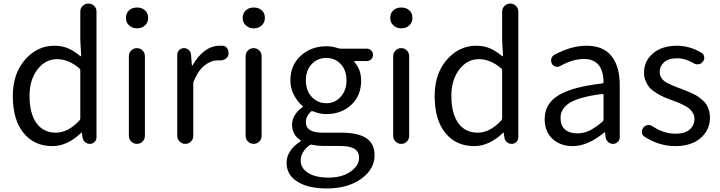

<svg xmlns="http://www.w3.org/2000/svg" viewBox="-20 -816 4083 1089"><path d="M277.3 12.7Q173.8 12.7 113.3 -62Q52.7 -136.7 52.7 -271.5Q52.7 -398.4 122.1 -477.5Q191.4 -556.6 288.1 -556.6Q331.1 -556.6 364.7 -542.5Q398.4 -528.3 435.5 -498Q437.5 -496.1 439 -497.1Q440.4 -498 440.4 -500L435.5 -586.9V-751Q435.5 -769.5 449.2 -782.7Q462.9 -795.9 481.4 -795.9Q500 -795.9 513.7 -782.7Q527.3 -769.5 527.3 -751V-37.1Q527.3 -21.5 516.1 -10.7Q504.9 0 490.2 0Q473.6 0 461.9 -10.3Q450.2 -20.5 448.2 -37.1L444.3 -63.5Q444.3 -64.5 443.4 -64.5Q442.4 -64.5 441.4 -63.5Q362.3 12.7 277.3 12.7ZM296.9 -63.5Q366.2 -63.5 430.7 -132.8Q435.5 -137.7 435.5 -145.5V-416Q435.5 -422.9 430.7 -427.7Q369.1 -480.5 303.7 -480.5Q237.3 -480.5 192.4 -421.9Q147.5 -363.3 147.5 -272.5Q147.5 -172.9 186.5 -118.2Q225.6 -63.5 296.9 -63.5Z M710.9 -45.9V-497.1Q710.9 -516.6 724.6 -529.8Q738.3 -543 756.8 -543Q775.4 -543 788.6 -529.8Q801.8 -516.6 801.8 -497.1V-45.9Q801.8 -26.4 788.6 -13.2Q775.4 0 756.8 0Q738.3 0 724.6 -13.2Q710.9 -26.4 710.9 -45.9ZM694.3 -713.9Q694.3 -741.2 711.9 -757.3Q729.5 -773.4 757.3 -773.4Q785.2 -773.4 802.7 -757.3Q820.3 -741.2 820.3 -713.9Q820.3 -688.5 802.2 -671.9Q784.2 -655.3 757.3 -655.3Q730.5 -655.3 712.4 -671.9Q694.3 -688.5 694.3 -713.9Z M985.4 -45.9V-505.9Q985.4 -521.5 996.6 -532.2Q1007.8 -543 1023.4 -543Q1039.1 -543 1050.8 -532.2Q1062.5 -521.5 1063.5 -505.9L1068.4 -445.3Q1068.4 -444.3 1069.8 -444.3Q1071.3 -444.3 1072.3 -445.3Q1101.6 -498 1141.1 -527.3Q1180.7 -556.6 1225.6 -556.6Q1236.3 -556.6 1244.1 -556.6Q1261.7 -554.7 1270.5 -539.1Q1276.4 -528.3 1276.4 -516.6Q1276.4 -510.7 1275.4 -504.9Q1271.5 -489.3 1257.8 -481.4Q1245.1 -473.6 1230.5 -473.6Q1228.5 -473.6 1226.6 -473.6Q1220.7 -473.6 1213.9 -473.6Q1176.8 -473.6 1140.6 -445.3Q1104.5 -417 1079.1 -355.5Q1076.2 -349.6 1076.2 -341.8V-45.9Q1076.2 -26.4 1063 -13.2Q1049.8 0 1031.2 0Q1012.7 0 999 -13.2Q985.4 -26.4 985.4 -45.9Z M1373 -45.9V-497.1Q1373 -516.6 1386.7 -529.8Q1400.4 -543 1418.9 -543Q1437.5 -543 1450.7 -529.8Q1463.9 -516.6 1463.9 -497.1V-45.9Q1463.9 -26.4 1450.7 -13.2Q1437.5 0 1418.9 0Q1400.4 0 1386.7 -13.2Q1373 -26.4 1373 -45.9ZM1356.4 -713.9Q1356.4 -741.2 1374 -757.3Q1391.6 -773.4 1419.4 -773.4Q1447.3 -773.4 1464.8 -757.3Q1482.4 -741.2 1482.4 -713.9Q1482.4 -688.5 1464.4 -671.9Q1446.3 -655.3 1419.4 -655.3Q1392.6 -655.3 1374.5 -671.9Q1356.4 -688.5 1356.4 -713.9Z M1831.1 252.9Q1728.5 252.9 1667 214.4Q1605.5 175.8 1605.5 107.4Q1605.5 37.1 1684.6 -14.6Q1686.5 -15.6 1686.5 -17.6Q1686.5 -19.5 1684.6 -20.5Q1636.7 -50.8 1636.7 -109.4Q1636.7 -165 1696.3 -209Q1697.3 -210 1697.3 -211.9Q1697.3 -213.9 1696.3 -214.8Q1667 -239.3 1647 -277.3Q1627 -315.4 1627 -360.4Q1627 -446.3 1686 -500Q1745.1 -553.7 1831.1 -553.7Q1865.2 -553.7 1899.4 -542Q1907.2 -540 1914.1 -540H2060.5Q2075.2 -540 2085.4 -529.8Q2095.7 -519.5 2095.7 -504.9Q2095.7 -490.2 2085.4 -480Q2075.2 -469.7 2060.5 -469.7H1992.2Q1990.2 -469.7 1989.3 -467.8Q1988.3 -465.8 1989.3 -464.8Q2028.3 -422.9 2028.3 -358.4Q2028.3 -272.5 1971.7 -220.7Q1915 -168.9 1831.1 -168.9Q1792 -168.9 1755.9 -184.6Q1749 -187.5 1744.1 -183.6Q1714.8 -156.2 1714.8 -123Q1714.8 -63.5 1809.6 -63.5H1916Q2010.7 -63.5 2057.6 -32.2Q2104.5 -1 2104.5 65.4Q2104.5 143.6 2028.8 198.2Q1953.1 252.9 1831.1 252.9ZM1831.1 -230.5Q1878.9 -230.5 1912.1 -266.6Q1945.3 -302.7 1945.3 -360.4Q1945.3 -418 1912.6 -452.6Q1879.9 -487.3 1831.1 -487.3Q1781.2 -487.3 1748 -452.6Q1714.8 -418 1714.8 -360.4Q1714.8 -301.8 1748.5 -266.1Q1782.2 -230.5 1831.1 -230.5ZM1843.8 191.4Q1918.9 191.4 1967.8 157.7Q2016.6 124 2016.6 79.1Q2016.6 43 1989.3 27.3Q1961.9 11.7 1905.3 11.7H1811.5Q1781.2 11.7 1749 4.9Q1747.1 3.9 1745.1 3.9Q1740.2 3.9 1735.4 7.8Q1685.5 45.9 1685.5 94.7Q1685.5 138.7 1728 165Q1770.5 191.4 1843.8 191.4Z M2210 -45.9V-497.1Q2210 -516.6 2223.6 -529.8Q2237.3 -543 2255.9 -543Q2274.4 -543 2287.6 -529.8Q2300.8 -516.6 2300.8 -497.1V-45.9Q2300.8 -26.4 2287.6 -13.2Q2274.4 0 2255.9 0Q2237.3 0 2223.6 -13.2Q2210 -26.4 2210 -45.9ZM2193.4 -713.9Q2193.4 -741.2 2210.9 -757.3Q2228.5 -773.4 2256.3 -773.4Q2284.2 -773.4 2301.8 -757.3Q2319.3 -741.2 2319.3 -713.9Q2319.3 -688.5 2301.3 -671.9Q2283.2 -655.3 2256.3 -655.3Q2229.5 -655.3 2211.4 -671.9Q2193.4 -688.5 2193.4 -713.9Z M2669.9 12.7Q2566.4 12.7 2505.9 -62Q2445.3 -136.7 2445.3 -271.5Q2445.3 -398.4 2514.6 -477.5Q2584 -556.6 2680.7 -556.6Q2723.6 -556.6 2757.3 -542.5Q2791 -528.3 2828.1 -498Q2830.1 -496.1 2831.5 -497.1Q2833 -498 2833 -500L2828.1 -586.9V-751Q2828.1 -769.5 2841.8 -782.7Q2855.5 -795.9 2874 -795.9Q2892.6 -795.9 2906.2 -782.7Q2919.9 -769.5 2919.9 -751V-37.1Q2919.9 -21.5 2908.7 -10.7Q2897.5 0 2882.8 0Q2866.2 0 2854.5 -10.3Q2842.8 -20.5 2840.8 -37.1L2836.9 -63.5Q2836.9 -64.5 2835.9 -64.5Q2835 -64.5 2834 -63.5Q2754.9 12.7 2669.9 12.7ZM2689.5 -63.5Q2758.8 -63.5 2823.2 -132.8Q2828.1 -137.7 2828.1 -145.5V-416Q2828.1 -422.9 2823.2 -427.7Q2761.7 -480.5 2696.3 -480.5Q2629.9 -480.5 2585 -421.9Q2540 -363.3 2540 -272.5Q2540 -172.9 2579.1 -118.2Q2618.2 -63.5 2689.5 -63.5Z M3228.5 12.7Q3158.2 12.7 3113.8 -28.3Q3069.3 -69.3 3069.3 -140.6Q3069.3 -227.5 3147.5 -275.4Q3225.6 -323.2 3396.5 -342.8Q3403.3 -343.8 3403.3 -351.6Q3400.4 -481.4 3292 -481.4Q3228.5 -481.4 3159.2 -442.4Q3146.5 -434.6 3132.3 -438Q3118.2 -441.4 3110.4 -454.1Q3103.5 -467.8 3106.9 -482.4Q3110.4 -497.1 3124 -504.9Q3218.8 -556.6 3306.6 -556.6Q3402.3 -556.6 3448.7 -497.6Q3495.1 -438.5 3495.1 -334V-37.1Q3495.1 -21.5 3483.9 -10.7Q3472.7 0 3457 0Q3441.4 0 3429.2 -10.7Q3417 -21.5 3415 -37.1L3412.1 -63.5Q3412.1 -65.4 3410.6 -65.4Q3409.2 -65.4 3407.2 -64.5Q3313.5 12.7 3228.5 12.7ZM3254.9 -59.6Q3292 -59.6 3325.2 -76.2Q3358.4 -92.8 3398.4 -127Q3403.3 -131.8 3403.3 -139.6V-276.4Q3403.3 -283.2 3398.4 -283.2Q3397.5 -283.2 3396.5 -283.2Q3267.6 -266.6 3213.4 -233.9Q3159.2 -201.2 3159.2 -147.5Q3159.2 -102.5 3185.1 -81.1Q3210.9 -59.6 3254.9 -59.6Z M3809.6 12.7Q3718.8 12.7 3636.7 -40Q3623 -47.9 3621.1 -63.5Q3621.1 -66.4 3621.1 -69.3Q3621.1 -82 3628.9 -91.8Q3637.7 -104.5 3653.3 -106.4Q3668.9 -108.4 3681.6 -99.6Q3744.1 -57.6 3812.5 -57.6Q3864.3 -57.6 3891.6 -81.5Q3918.9 -105.5 3918.9 -142.6Q3918.9 -159.2 3911.1 -172.9Q3903.3 -186.5 3893.6 -196.3Q3883.8 -206.1 3864.3 -216.3Q3844.7 -226.6 3832 -231.9Q3819.3 -237.3 3794.9 -246.1Q3767.6 -255.9 3748.5 -264.2Q3729.5 -272.5 3705.6 -286.6Q3681.6 -300.8 3667.5 -315.9Q3653.3 -331.1 3643.1 -354Q3632.8 -377 3632.8 -403.3Q3632.8 -469.7 3683.6 -513.2Q3734.4 -556.6 3820.3 -556.6Q3891.6 -556.6 3959 -516.6Q3971.7 -508.8 3974.1 -493.7Q3976.6 -478.5 3966.8 -466.8Q3958 -454.1 3942.9 -451.7Q3927.7 -449.2 3915 -457Q3868.2 -485.4 3820.3 -485.4Q3771.5 -485.4 3746.6 -462.9Q3721.7 -440.4 3721.7 -407.2Q3721.7 -392.6 3728 -380.4Q3734.4 -368.2 3742.7 -360.4Q3751 -352.5 3768.1 -343.8Q3785.2 -335 3796.9 -330.1Q3808.6 -325.2 3831.1 -316.4Q3837.9 -314.5 3840.8 -313.5Q3865.2 -303.7 3876 -299.3Q3886.7 -294.9 3908.2 -285.2Q3929.7 -275.4 3940.4 -267.6Q3951.2 -259.8 3966.3 -246.6Q3981.4 -233.4 3988.8 -220.2Q3996.1 -207 4001.5 -188.5Q4006.8 -169.9 4006.8 -148.4Q4006.8 -79.1 3954.1 -33.2Q3901.4 12.7 3809.6 12.7Z"/></svg>

Font: Gen Jyuu Gothic P Regular
Style: Regular
Weight: 400
Designer: [Source Han Sans]
Ryoko NISHIZUKA  (kana & ideographs); Paul D. Hunt (Latin, Greek & Cyrillic); Wenlong ZHANG  (bopomofo
Version: Version 1.002.20150607